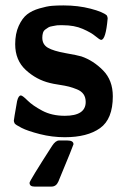

<svg xmlns="http://www.w3.org/2000/svg" viewBox="-20 -495 462 708"><path d="M43 -122Q48 -143 57 -143Q63 -143 81.5 -124.5Q100 -106 135.5 -87Q171 -68 219 -68Q296 -68 296 -119Q296 -136 288 -147.5Q280 -159 264 -165.5Q248 -172 234.5 -175.5Q221 -179 198 -182.5Q175 -186 164 -189Q114 -201 75 -237Q36 -273 36 -332Q36 -371 49 -399.5Q62 -428 80 -442Q98 -456 125.5 -464Q153 -472 171.5 -473.5Q190 -475 214 -475Q268 -475 314 -463Q360 -451 374 -438Q377 -432 377 -427Q370 -348 353 -348Q348 -348 332 -361.5Q316 -375 285 -388.5Q254 -402 212 -402H201Q190 -402 186.5 -401Q183 -400 173 -398.5Q163 -397 158.5 -394Q154 -391 147.5 -386.5Q141 -382 138.5 -374Q136 -366 136 -356Q136 -331 156.5 -319Q177 -307 222 -299Q267 -291 280 -287Q324 -272 360 -235.5Q396 -199 396 -140Q396 -56 349 -22.5Q302 11 219 11Q172 11 127 -0.5Q82 -12 59.5 -23.5Q37 -35 34 -40Q31 -46 31 -50Q31 -54 43 -122ZM89 179Q89 172 172 43Q185 23 198 23H228Q251 23 251 37Q251 40 195 175Q187 193 170 193H107Q89 193 89 179Z"/></svg>

Font: CMU Sans Serif
Style: Bold
Weight: 700
Version: Version 0.7.0